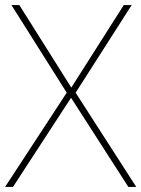

<svg xmlns="http://www.w3.org/2000/svg" viewBox="-23 -827 555 754"><path d="M512 -93 274 -463 494 -807H463L257 -483L53 -807H22L239 -463L-3 -93H28L256 -443L481 -93Z"/></svg>

Font: Noto Sans Telugu UI Thin
Style: Regular
Weight: 100
Designer: Jelle Bosma - Monotype Design Team
Foundry: Monotype Imaging Inc.
Version: Version 2.005